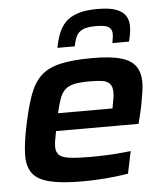

<svg xmlns="http://www.w3.org/2000/svg" viewBox="-53 -773 705 828"><g transform="rotate(-5 300.0 -359.5)"><path d="M270 8Q180 8 128.5 -5Q77 -18 55.5 -47Q34 -76 34 -123Q34 -149 38.5 -182.5Q43 -216 51 -254Q67 -331 85.5 -382.5Q104 -434 135 -463.5Q166 -493 219.5 -505.5Q273 -518 359 -518Q439 -518 483 -505Q527 -492 546 -465Q565 -438 565 -395Q565 -377 561.5 -355Q558 -333 553.5 -307Q549 -281 542 -254L533 -218H176Q172 -198 169 -181Q166 -164 166 -151Q166 -128 178.5 -115.5Q191 -103 223.5 -98.5Q256 -94 315 -94Q340 -94 370.5 -95Q401 -96 432.5 -98.5Q464 -101 489 -104L469 -8Q445 -4 411 0Q377 4 340.5 6Q304 8 270 8ZM191 -294H427L429 -305Q432 -323 434.5 -336.5Q437 -350 437 -362Q437 -387 426.5 -399.5Q416 -412 395 -415.5Q374 -419 341 -419Q299 -419 274 -414Q249 -409 233.5 -395.5Q218 -382 209 -357.5Q200 -333 191 -294ZM213 -575Q219 -608 230 -636Q241 -664 260 -684Q279 -704 313 -715.5Q347 -727 399 -727Q452 -727 480.5 -716Q509 -705 521 -686Q533 -667 533 -641Q533 -626 530.5 -610.5Q528 -595 523 -575H451Q453 -587 454.5 -596.5Q456 -606 456 -615Q456 -633 442.5 -643.5Q429 -654 386 -654Q347 -654 328 -644.5Q309 -635 301 -617.5Q293 -600 288 -575Z"/></g></svg>

Font: Saira Expanded SemiBold
Style: Italic
Weight: 600
Width: 7
Italic angle: -12°
Designer: Hector Gatti with collaboration of the Omnibus-Type team
Foundry: Omnibus-Type
Version: Version 1.101